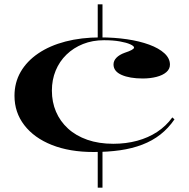

<svg xmlns="http://www.w3.org/2000/svg" viewBox="-20 -728 876 888"><path d="M432 -708H454V-545H432ZM432 -40H454V140H432ZM412 -25Q302 -25 220 -57.5Q138 -90 92.5 -149Q47 -208 47 -285Q47 -346 75.5 -395.5Q104 -445 157 -481Q210 -517 283 -536Q356 -555 444 -555Q509 -555 567 -546.5Q625 -538 670 -521.5Q715 -505 740.5 -481.5Q766 -458 766 -429Q766 -409 749.5 -394.5Q733 -380 704 -372.5Q675 -365 640 -365Q580 -365 542.5 -381.5Q505 -398 505 -430Q505 -447 518.5 -461Q532 -475 557 -484Q600 -498 600 -508Q600 -515 582.5 -523Q565 -531 534 -536.5Q503 -542 461 -542Q408 -542 364 -524.5Q320 -507 287.5 -475.5Q255 -444 237.5 -401.5Q220 -359 220 -309Q220 -256 239 -211.5Q258 -167 294.5 -133.5Q331 -100 384 -81.5Q437 -63 504 -63Q563 -63 614.5 -77Q666 -91 707 -118Q748 -145 777 -185L787 -176Q759 -135 722 -106Q685 -77 638 -59Q591 -41 535 -33Q479 -25 412 -25Z"/></svg>

Font: Kalnia SemiExpanded
Style: Regular
Weight: 400
Width: 6
Designer: Frida Medrano
Foundry: Frida Medrano
Version: Version 1.105